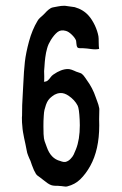

<svg xmlns="http://www.w3.org/2000/svg" viewBox="-20 -662 431 680"><path d="M182.6 -330.6Q172.9 -327.6 164.6 -320.8Q156.2 -314.5 151.4 -307.9Q146.5 -301.3 142.8 -290.8Q139.2 -280.3 137.5 -272.7Q135.7 -265.1 135 -252.2Q134.3 -239.3 134 -233.2Q133.8 -227.1 133.8 -214.4Q133.8 -181.6 135.7 -171.9Q136.2 -167.5 137.9 -162.4Q139.6 -157.2 142.1 -150.9Q144.5 -144.5 145.5 -141.6Q159.7 -100.1 193.4 -91.8Q194.3 -91.3 199.2 -89.8Q204.1 -88.4 205.6 -88.4Q207 -88.4 211.4 -88.4Q221.7 -90.8 229.5 -98.9Q237.3 -106.9 240.7 -114Q244.1 -121.1 249 -133.3Q262.7 -167.5 262.7 -218.3Q262.7 -227.5 262.2 -237.3Q260.3 -277.8 254.9 -288.1Q244.6 -308.1 223.1 -322.8Q208 -333 194.8 -332.5Q189 -332.5 182.6 -330.6ZM135.3 -372.6Q144 -372.6 148.9 -376.7Q153.8 -380.9 158.7 -387.7Q163.1 -394 168.9 -397.9Q196.8 -417.5 220.7 -417.5Q223.6 -417 226.1 -417Q228 -417 233.9 -415Q237.8 -413.6 242.9 -411.4Q248 -409.2 250 -408.2Q251.5 -407.7 256.6 -406Q261.7 -404.3 264.9 -403.1Q268.1 -401.9 270.5 -399.9Q273.4 -397.5 276.4 -394Q279.3 -390.6 282.5 -385.7Q285.6 -380.9 287.1 -378.9Q308.1 -350.6 319.3 -316.9Q319.8 -314.9 324.7 -302Q329.6 -289.1 330.6 -282.2Q332.5 -278.8 331.5 -260.7Q331.1 -241.2 331.1 -239.7Q331.5 -229 331.5 -218.3Q331.5 -131.3 299.3 -73.7Q283.7 -45.9 264.2 -26.9Q245.6 -8.8 218.8 -2Q216.3 -1 211.9 -1.2Q207.5 -1.5 204.6 -2Q201.7 -2.4 197.5 -2.9Q193.4 -3.4 190.9 -3.4Q188.5 -3.9 185.3 -3.9Q182.1 -3.9 179.2 -3.9Q176.3 -3.9 173.1 -4.2Q169.9 -4.4 167 -4.9Q164.1 -5.4 161.6 -6.3Q155.8 -8.3 149.2 -12.7Q142.6 -17.1 134.3 -23.9Q126 -30.8 123 -32.7Q122.1 -33.7 117.9 -36.4Q113.8 -39.1 111.3 -41.3Q108.9 -43.5 107.4 -45.9Q103.5 -52.2 100.1 -59.6Q96.7 -66.9 93 -77.4Q89.4 -87.9 87.9 -92.3Q86.4 -94.7 83.7 -101.3Q81.1 -107.9 79.6 -111.3Q78.1 -114.7 76.4 -120.4Q74.7 -126 74.2 -130.9Q72.8 -139.2 70.1 -151.6Q67.4 -164.1 65.4 -173.3Q63.5 -182.6 61.5 -194.1Q59.6 -205.6 59.1 -215.3Q57.6 -225.6 57.6 -245.6Q57.6 -249 58.1 -252.4Q58.1 -277.8 58.6 -289.8Q59.1 -301.8 60.5 -327.1Q62 -352.5 62.5 -364.3Q64.5 -410.6 68.1 -442.9Q71.8 -475.1 82.8 -515.6Q93.8 -556.2 112.8 -587.9Q114.3 -590.8 116.9 -594Q119.6 -597.2 121.8 -599.1Q124 -601.1 127.4 -604Q130.9 -606.9 132.8 -608.9Q135.3 -610.8 138.9 -615Q142.6 -619.1 145.3 -621.8Q147.9 -624.5 151.9 -627.7Q155.8 -630.9 159.2 -632.8Q162.6 -634.8 166.7 -635.7Q170.9 -636.7 177.2 -637.7Q180.7 -638.2 185.1 -639.2Q196.3 -641.6 209.5 -641.6L244.6 -636.7Q275.4 -627.9 294.4 -606Q305.7 -593.3 315.9 -572.3Q325.2 -552.2 328.6 -533.7Q329.6 -528.3 329.6 -511.7Q329.6 -496.6 331.1 -488.8Q325.2 -487.3 317.4 -487.3Q309.6 -487.3 303 -488.3Q296.4 -489.3 288.1 -490.2Q279.8 -491.2 274.4 -491.2Q273.4 -491.2 269.5 -491.2Q265.6 -491.2 263.4 -491.2Q261.2 -491.2 258.3 -491.9Q255.4 -492.7 253.9 -494.6Q251.5 -497.6 250.7 -506.6Q250 -515.6 249.5 -518.1Q245.6 -528.3 234.1 -539.3Q222.7 -550.3 212.9 -552.7Q195.3 -557.6 183.6 -548.3Q171.9 -539.1 160.2 -520.5Q155.8 -513.2 152.3 -505.9Q148.9 -498.5 146.7 -490Q144.5 -481.4 143.1 -475.3Q141.6 -469.2 140.4 -458.7Q139.2 -448.2 138.7 -443.6Q138.2 -439 137.5 -426.5Q136.7 -414.1 136.2 -410.2Q136.2 -407.7 136.7 -391.4Q137.2 -375 135.3 -372.6Z"/></svg>

Font: LaylaThuluth
Style: Regular
Weight: 400
Version: Version 2.0